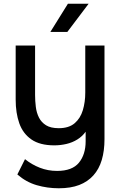

<svg xmlns="http://www.w3.org/2000/svg" viewBox="-20 -771 643 1029"><path d="M295 238Q234 238 177 221.5Q120 205 73 164L114 82Q150 111 193.5 128Q237 145 286 145Q367 145 403 101Q439 57 439 -14V-65Q421 -40 394.5 -23.5Q368 -7 336 0.5Q304 8 271 8Q194 8 148.5 -23.5Q103 -55 83.5 -110Q64 -165 64 -237V-527H168V-262Q168 -230 172 -198Q176 -166 189 -140.5Q202 -115 227 -99.5Q252 -84 295 -84Q349 -84 380 -110.5Q411 -137 424 -180.5Q437 -224 437 -275V-527H540V-25Q540 37 525.5 86Q511 135 480.5 169Q450 203 404.5 220.5Q359 238 295 238ZM250 -600 344 -751H455L341 -600Z"/></svg>

Font: Onest Medium
Style: Regular
Weight: 500
Designer: Dmitri Voloshin, Andrey Kudryavtsev
Foundry: Dmitri Voloshin, Andrey Kudryavtsev
Version: Version 1.000;gftools[0.9.33]